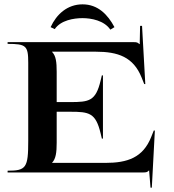

<svg xmlns="http://www.w3.org/2000/svg" viewBox="-20 -794 800 884"><path d="M213 -669 232 -660C260 -701 320 -710.5 360 -710.5C400 -710.5 460 -699.5 488 -657.5L507 -669C476 -727 431 -774 360 -774C290 -774 240 -728 213 -669ZM15 0H639C655 0 658.6 -2 665.6 -9H666.6L673 70H679L693 -193H688L676 -163C638.1 -68.2 567.1 -44 465 -44H220V-45C237 -63 241 -91.5 241 -137V-279.5H303C390.2 -279.5 420.5 -274.6 443 -181L449 -156H454V-447H449L443 -422C420.5 -328.4 390.2 -324 303 -324H241V-463C241 -508.5 237.5 -536.9 220.1 -554.6L220 -556H421C523.1 -556 594.1 -531.8 632 -437L644 -407H649L634 -675H625L623.3 -591.1H621.3C614.3 -598.1 611 -600 595 -600H15V-592C100.5 -592 110 -583.3 110 -505V-145C110 -21.7 100.5 -8 15 -8Z"/></svg>

Font: Prida01
Style: Black
Weight: 900
Designer: gluk
Foundry: gluk
Version: Version 00.072